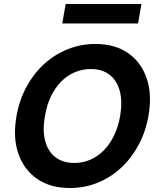

<svg xmlns="http://www.w3.org/2000/svg" viewBox="-20 -933 800 965"><path d="M331 12Q233 12 166.5 -34Q100 -80 72 -161.5Q44 -243 63 -350Q77 -430 113 -496.5Q149 -563 201.5 -611Q254 -659 320 -685.5Q386 -712 459 -712Q558 -712 624 -666Q690 -620 717.5 -538.5Q745 -457 726 -350Q712 -270 676 -203.5Q640 -137 588 -89Q536 -41 470.5 -14.5Q405 12 331 12ZM354 -114Q397 -114 434.5 -130.5Q472 -147 502 -177.5Q532 -208 553 -251.5Q574 -295 584 -350Q596 -423 582 -475.5Q568 -528 531 -557Q494 -586 436 -586Q393 -586 355 -569.5Q317 -553 287 -522.5Q257 -492 236 -448.5Q215 -405 206 -350Q193 -277 207 -224.5Q221 -172 258.5 -143Q296 -114 354 -114ZM293 -815 310 -913H691L674 -815Z"/></svg>

Font: DM Sans 9pt ExtraBold
Style: Italic
Weight: 800
Italic angle: -10°
Version: Version 4.004;gftools[0.9.30]